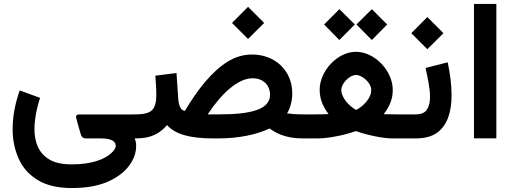

<svg xmlns="http://www.w3.org/2000/svg" viewBox="-20 -700 2600 971"><path d="M343.8 251C414.6 251 473.6 240.7 522 220.2C570.3 199.2 606.4 172.9 631.3 140.1C656.2 107.4 668.5 73.7 668.5 38.1C668.5 24.9 667.5 15.6 661.1 0H666.5V-121.1H380.9C362.8 -121.1 363.8 -111.8 366.2 -99.6L384.3 -34.7C390.6 -13.7 393.1 0 415 0H490.2C540.5 0 565.4 12.7 565.4 38.6C565.4 48.3 557.6 60.5 542 75.2C510.3 104.5 445.3 131.3 343.8 131.3C295.9 131.3 258.3 123.5 231 107.4C175.8 75.7 154.3 19 154.3 -46.9C154.3 -90.3 163.1 -145 182.6 -205.1L79.6 -242.7C53.7 -169.9 43.9 -103.5 43.9 -46.4C43.9 7.8 54.2 57.6 74.7 103C94.7 147.9 127 184.1 171.4 210.9C215.3 237.8 272.9 251 343.8 251Z M1153.3 -584 1234.4 -502.9 1315.9 -584 1234.4 -665.5ZM1085 0C1189.9 0 1280.8 -20.5 1343.3 -50.3C1382.8 -21.5 1432.6 0 1512.2 0H1526.4V-121.6H1511.7C1470.2 -121.6 1447.8 -124.5 1431.6 -127C1449.7 -153.8 1458 -194.8 1458 -228.5C1458 -341.3 1373 -424.3 1254.4 -424.3C1210.9 -424.3 1169.4 -412.1 1130.4 -387.7C1051.8 -338.4 981 -250 915 -139.2C894 -141.1 883.8 -167.5 881.3 -200.7L872.6 -330.6L765.6 -317.4C768.1 -284.2 770.5 -252.4 770.5 -217.8C770.5 -183.1 763.7 -158.7 750 -144C735.8 -128.9 708.5 -121.6 667 -121.6H647.5L647 0H667C742.7 0 787.6 -23.9 824.7 -67.4C866.2 -21 939.5 0 1059.1 0ZM1257.8 -304.2C1310.1 -304.2 1345.7 -270 1345.7 -220.7C1345.7 -143.1 1240.2 -121.6 1087.9 -121.6H1030.3C1099.6 -226.6 1182.6 -304.2 1257.8 -304.2Z M1782.7 -576.2 1860.4 -497.6 1938 -576.2 1860.4 -653.8ZM1619.1 -576.2 1696.3 -497.6 1774.4 -576.2 1696.3 -653.8ZM1966.3 -245.6C1966.3 -341.3 1876 -438 1779.8 -438C1686.5 -438 1596.7 -340.8 1596.7 -246.6C1596.7 -201.2 1611.8 -162.6 1641.6 -123C1614.3 -121.6 1597.7 -121.6 1578.1 -121.6H1506.8V0H1587.9C1613.3 0 1643.6 -3.4 1678.7 -10.3C1713.4 -16.6 1747.1 -25.9 1779.8 -37.1C1811.5 -25.9 1844.7 -17.1 1878.9 -10.3C1912.6 -3.4 1941.4 0 1965.3 0H2023.9V-121.6H1977.1C1961.9 -121.6 1943.8 -122.1 1920.4 -122.6C1951.2 -162.1 1966.3 -200.2 1966.3 -245.6ZM1780.3 -320.8C1791 -320.8 1802.2 -316.9 1814.5 -309.1C1838.4 -293.5 1857.4 -268.6 1857.4 -245.6C1857.4 -225.1 1849.6 -205.6 1833.5 -186.5C1817.4 -167.5 1799.8 -153.3 1781.2 -144C1748.5 -161.1 1706.1 -204.6 1706.1 -244.6C1706.1 -279.8 1749 -320.8 1780.3 -320.8Z M2082.5 0C2127.9 0 2164.1 -9.8 2190.4 -28.8C2243.2 -66.9 2263.7 -135.3 2263.7 -218.8C2263.7 -270 2256.3 -327.6 2244.1 -384.8L2132.3 -356.4C2142.6 -307.1 2154.8 -253.4 2154.8 -210C2154.8 -184.1 2149.9 -163.1 2139.6 -146.5C2129.4 -129.9 2110.4 -121.6 2082.5 -121.6H2004.4V0ZM2060.1 -532.2 2141.1 -451.2 2222.7 -532.2 2141.1 -613.8Z M2377 -680.2V-0.5H2490.2V-680.2Z"/></svg>

Font: Vazirmatn SemiBold
Style: Regular
Weight: 600
Designer: Saber Rastikerdar
Foundry: Saber Rastikerdar
Version: Version 33.003